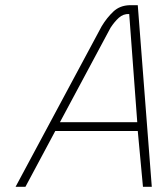

<svg xmlns="http://www.w3.org/2000/svg" viewBox="-20 -720 644 740"><path d="M372 -619Q392 -652 417 -675.5Q442 -699 480 -700H511L565 0H531L511 -215H193L78 0H40ZM211 -249H509L478 -666Q455 -667 438 -651.5Q421 -636 406 -613Z"/></svg>

Font: Panefresco 1wt
Style: Italic
Weight: 250
Version: Version 1.000